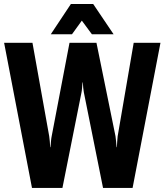

<svg xmlns="http://www.w3.org/2000/svg" viewBox="-27 -921 807 942"><path d="M129.9 1H279.3L373 -468.3Q374.5 -474.6 375.7 -490.2Q377 -505.9 377.9 -516.6H379.4Q379.9 -505.9 381.3 -490.2Q382.8 -474.6 384.3 -468.3L478.5 1H623.5L760.3 -710.9H628.9L550.3 -252.9Q549.3 -245.6 548.1 -228Q546.9 -210.4 546.4 -198.7H544.9Q543.9 -210.4 542.5 -228Q541 -245.6 539.6 -252.9L446.3 -710.9H314L226.6 -252.9Q224.6 -244.6 223.1 -227.3Q221.7 -210 220.7 -198.7H219.2Q218.8 -210.4 217.3 -227.5Q215.8 -244.6 214.4 -252.9L132.3 -710.9H-6.8ZM430.2 -901.4H320.8L222.2 -752.9H326.2L374.5 -819.8L423.8 -752.9H530.3Z"/></svg>

Font: Roboto Flex Super Cond Bold
Style: Regular
Weight: 700
Width: 3
Designer: Berlow after Robertson
Foundry: Google
Version: Version 3.000